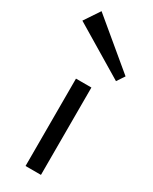

<svg xmlns="http://www.w3.org/2000/svg" viewBox="-292 -959 806 1011"><g transform="rotate(30 111.0 -453.0)"><path d="M62.5 0H156.2V-531.2H62.5ZM-61 -812.5 1.5 -906.2 282.7 -671.9 251.5 -625Z"/></g></svg>

Font: Michroma
Style: Regular
Weight: 400
Version: Version 1.000